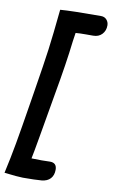

<svg xmlns="http://www.w3.org/2000/svg" viewBox="-102 -804 607 1029"><g transform="rotate(10 201.0 -290.0)"><path d="M-2 164Q17 79 31.5 -2.5Q46 -84 71 -240L80 -296Q105 -450 115.5 -528.5Q126 -607 140 -748Q201 -753 362 -753Q381 -753 392.5 -740Q404 -727 404 -709Q404 -680 386 -661Q368 -642 338 -642H299Q263 -642 243 -640L236 -593Q222 -471 191 -299L150 -62Q133 36 127 63L182 64L228 63Q265 63 265 101Q265 131 248.5 149Q232 167 201 170Q166 173 99 173Q73 173 -2 164Z"/></g></svg>

Font: Mali
Style: Bold Italic
Weight: 700
Italic angle: -10°
Version: Version 1.000; ttfautohint (v1.6)